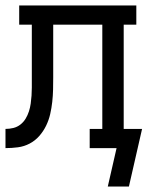

<svg xmlns="http://www.w3.org/2000/svg" viewBox="-20 -540 540 700"><path d="M373 140 405 0H307V-70H353V-450H174V-259Q174 -236 173.5 -213.5Q173 -191 170.5 -168.5Q168 -146 163 -124Q158 -102 148 -81.5Q138 -61 123 -44Q108 -27 88 -16.5Q68 -6 45.5 -3Q23 0 0 0V-70Q15 -70 29 -73.5Q43 -77 54.5 -86Q66 -95 73.5 -107.5Q81 -120 85.5 -134Q90 -148 92 -162.5Q94 -177 95 -191.5Q96 -206 96 -220.5Q96 -235 96 -250Q96 -250 96 -251Q96 -252 96 -253V-257Q96 -258 96 -259Q96 -260 96 -261V-450H50V-520H477V-450H431V-70H498L450 140Z"/></svg>

Font: Iosevka Slab
Style: Regular
Weight: 400
Monospace: yes
Designer: Belleve Invis
Foundry: Belleve Invis
Version: Version 11.2.4; ttfautohint (v1.8.3)